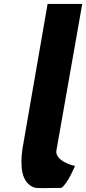

<svg xmlns="http://www.w3.org/2000/svg" viewBox="-20 -960 441 981"><path d="M94.6 -199C82.1 -108.5 89 -28.9 152 -3C169.8 4.3 209.5 0 293.6 0C326.1 -21.3 363.4 -113 363.4 -113C348.3 -113 260.3 -140.2 268.2 -191L400.2 -940H223.2Z"/></svg>

Font: Hussar Wysoki
Style: Obl
Weight: 700
Foundry: Cannot Into Space Fonts
Version: Version 0.92